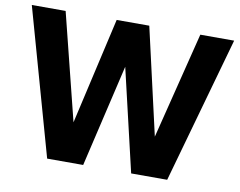

<svg xmlns="http://www.w3.org/2000/svg" viewBox="-78 -825 1163 930"><g transform="rotate(10 503.5 -360.0)"><path d="M6 -720H172.4L303.6 -195.4L423.4 -720H583.8L703.6 -195.4L834.8 -720H1001.2L798.8 0H621.6L503.6 -503.8L385.6 0H208.4Z"/></g></svg>

Font: Aspekta Variable
Style: Regular
Weight: 400
Designer: Ivo Dolenc
Version: Version 2.100